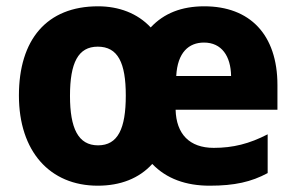

<svg xmlns="http://www.w3.org/2000/svg" viewBox="-20 -579 937 609"><path d="M628 -559C556 -559 500 -537 458 -492C416 -537 357 -559 291 -559C128 -559 40 -453 40 -276C40 -99 138 10 290 10C362 10 421 -13 463 -59C508 -12 570 10 645 10C724 10 777 -2 829 -30V-153C771 -123 719 -110 658 -110C581 -110 539 -154 537 -231H860V-309C860 -470 772 -559 628 -559ZM627 -444C683 -444 712 -401 713 -338H539C543 -413 579 -444 627 -444ZM290 -431C354 -431 379 -380 379 -276C379 -171 354 -118 291 -118C228 -118 202 -172 202 -275C202 -380 228 -431 290 -431Z"/></svg>

Font: Noto Sans Sinhala UI SemiCondensed ExtraBold
Style: Regular
Weight: 800
Width: 4
Designer: Jelle Bosma - Monotype Design Team
Foundry: Monotype Imaging Inc.
Version: Version 2.006